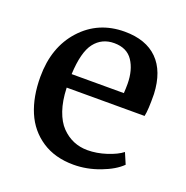

<svg xmlns="http://www.w3.org/2000/svg" viewBox="-109 -671 759 783"><g transform="rotate(20 270.5 -279.0)"><path d="M290.5 11.2Q210 11.2 153.1 -26.4Q96.2 -64 68.8 -128.7Q41.5 -193.4 41.5 -279.8Q41.5 -408.7 115 -489.5Q188.5 -570.3 302.7 -570.3Q395 -570.3 445.8 -519.8Q496.6 -469.2 501 -372.1Q502 -302.2 495.6 -274.9H157.7V-272Q159.7 -217.8 173.8 -176.8Q188 -135.7 211.2 -111.8Q234.4 -87.9 262.7 -75.9Q291 -64 323.7 -64Q363.8 -64 405.8 -77.6Q447.8 -91.3 470.7 -109.4L491.2 -61.5Q461.4 -31.7 404.8 -10.3Q348.1 11.2 290.5 11.2ZM278.3 -511.7Q225.1 -511.7 193.6 -471.2Q162.1 -430.7 157.7 -333.5H384.3Q385.7 -352.5 385.7 -374Q385.3 -434.1 359.4 -472.9Q333.5 -511.7 278.3 -511.7Z"/></g></svg>

Font: HaufeMerriweather
Style: Regular
Weight: 400
Designer: Eben Sorkin ( eben@eyebytes.com )
Foundry: Eben Sorkin
Version: Version 1.56